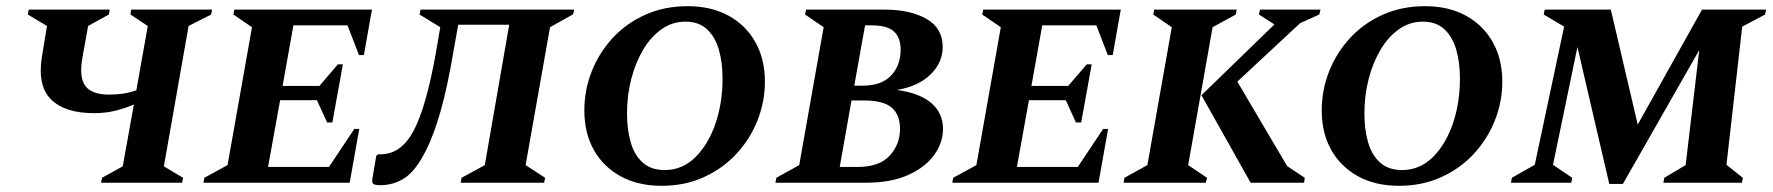

<svg xmlns="http://www.w3.org/2000/svg" viewBox="-20 -591 5736 621"><path d="M307 0 310 -16 377 -53 413 -253Q385 -241 353.5 -233Q322 -225 284 -225Q190 -225 145 -269.5Q100 -314 116 -410L132 -507L70 -544L73 -560H335L332 -544L265 -507L247 -407Q235 -341 256 -313Q277 -285 333 -285Q354 -285 376.5 -288Q399 -291 421 -299L458 -507L402 -544L404 -560H666L663 -544L590 -507L510 -53L572 -16L569 0Z M638 0 641 -16 716 -57 795 -503 735 -544 738 -560H1183L1157 -413H1141L1104 -509H929L894 -313H1013L1073 -383H1089L1055 -195H1038L1005 -267H886L847 -51H1044L1126 -174H1142L1111 0Z M1470 0 1473 -16 1548 -57 1627 -511H1462L1446 -421Q1427 -309 1405.5 -233Q1384 -157 1359 -107Q1326 -40 1290 -16Q1254 8 1210 8Q1191 8 1186.5 3Q1182 -2 1185 -16L1197 -87L1203 -92H1211Q1278 -92 1318.5 -169.5Q1359 -247 1390 -421L1404 -503L1337 -544L1340 -560H1837L1834 -545L1759 -503L1680 -57L1743 -16L1740 0Z M2120 10Q2044 10 1988 -20.5Q1932 -51 1901 -105.5Q1870 -160 1870 -234Q1870 -300 1894 -360.5Q1918 -421 1962 -468.5Q2006 -516 2067.5 -543.5Q2129 -571 2204 -571Q2280 -571 2336 -540.5Q2392 -510 2423 -455Q2454 -400 2454 -327Q2454 -262 2430 -201.5Q2406 -141 2362 -93.5Q2318 -46 2256.5 -18Q2195 10 2120 10ZM2130 -41Q2187 -41 2229 -82.5Q2271 -124 2294 -191Q2317 -258 2317 -337Q2317 -389 2305 -430.5Q2293 -472 2266.5 -496.5Q2240 -521 2197 -521Q2155 -521 2120.5 -497Q2086 -473 2061 -431.5Q2036 -390 2022 -336.5Q2008 -283 2008 -224Q2008 -172 2020 -130.5Q2032 -89 2059 -65Q2086 -41 2130 -41Z M2488 0 2491 -16 2565 -57 2644 -503 2584 -544 2587 -560H2839Q2924 -560 2976.5 -530Q3029 -500 3029 -439Q3029 -389 2990 -350.5Q2951 -312 2881 -300Q2955 -290 2992.5 -257.5Q3030 -225 3030 -174Q3030 -130 3002 -90.5Q2974 -51 2918.5 -25.5Q2863 0 2780 0ZM2799 -509H2778L2743 -314H2771Q2831 -314 2862 -346.5Q2893 -379 2893 -431Q2893 -469 2871.5 -489Q2850 -509 2799 -509ZM2776 -266H2734L2696 -51H2754Q2824 -51 2857.5 -87.5Q2891 -124 2891 -174Q2891 -220 2864 -243Q2837 -266 2776 -266Z M3060 0 3063 -16 3138 -57 3217 -503 3157 -544 3160 -560H3605L3579 -413H3563L3526 -509H3351L3316 -313H3435L3495 -383H3511L3477 -195H3460L3427 -267H3308L3269 -51H3466L3548 -174H3564L3533 0Z M3614 0 3617 -16 3691 -57 3770 -503 3710 -544 3713 -560H3980L3977 -544L3902 -503L3823 -57L3884 -16L3880 0ZM4025 0 3866 -283 4102 -512 4052 -544 4055 -560H4251L4247 -544L4185 -516L3982 -327L4143 -54L4200 -16L4198 0Z M4505 10Q4429 10 4373 -20.5Q4317 -51 4286 -105.5Q4255 -160 4255 -234Q4255 -300 4279 -360.5Q4303 -421 4347 -468.5Q4391 -516 4452.5 -543.5Q4514 -571 4589 -571Q4665 -571 4721 -540.5Q4777 -510 4808 -455Q4839 -400 4839 -327Q4839 -262 4815 -201.5Q4791 -141 4747 -93.5Q4703 -46 4641.5 -18Q4580 10 4505 10ZM4515 -41Q4572 -41 4614 -82.5Q4656 -124 4679 -191Q4702 -258 4702 -337Q4702 -389 4690 -430.5Q4678 -472 4651.5 -496.5Q4625 -521 4582 -521Q4540 -521 4505.5 -497Q4471 -473 4446 -431.5Q4421 -390 4407 -336.5Q4393 -283 4393 -224Q4393 -172 4405 -130.5Q4417 -89 4444 -65Q4471 -41 4515 -41Z M4867 0 4870 -16 4944 -58 5039 -505 4973 -544 4976 -560H5190L5277 -188L5485 -560H5692L5689 -544L5615 -505L5564 -58L5617 -16L5614 0H5360L5363 -16L5432 -57L5476 -429L5229 4H5185L5082 -439L5003 -58L5065 -16L5062 0Z"/></svg>

Font: Spectral SC
Style: Bold Italic
Weight: 700
Italic angle: -10°
Designer: Jean-Baptiste Levee
Foundry: Production Type
Version: Version 2.001